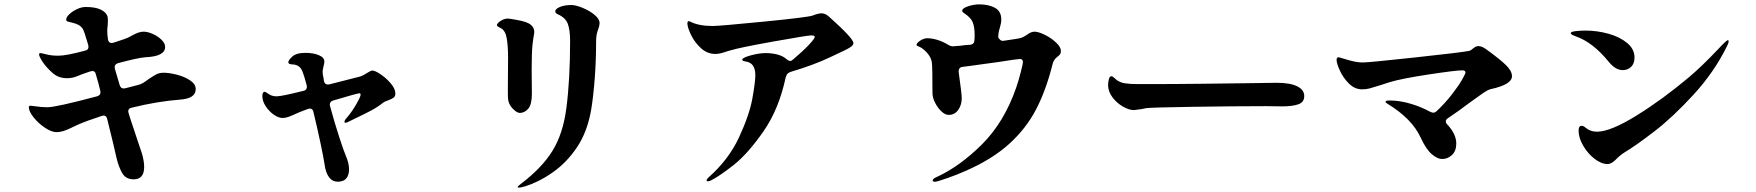

<svg xmlns="http://www.w3.org/2000/svg" viewBox="-20 -802 8040 879"><path d="M876 -394Q876 -351 805 -346Q700 -338 583 -309Q567 -306 567 -292Q567 -289 569 -283Q581 -244 591 -215.5Q601 -187 607 -167Q610 -159 629 -102Q640 -65 640 -38Q640 19 592 19Q556 19 539.5 -9.5Q523 -38 513 -81Q500 -140 471 -256Q468 -273 454 -273Q451 -273 445 -271Q374 -248 334 -230Q325 -226 305.5 -216.5Q286 -207 270 -202Q254 -197 239 -197Q216 -197 186 -217Q156 -237 134 -264.5Q112 -292 112 -311Q112 -318 120 -318L137 -316Q170 -311 197 -311Q236 -311 424 -361Q444 -367 439 -387Q432 -418 419 -461Q416 -477 403 -477Q401 -477 393 -475Q353 -462 333 -453Q311 -444 287 -444Q249 -444 223 -466Q193 -492 176 -517.5Q159 -543 159 -553Q159 -559 165 -559Q169 -559 192.5 -553Q216 -547 247 -547Q284 -547 369 -570Q385 -573 385 -587Q385 -593 384 -596Q365 -661 359 -670Q350 -683 337.5 -689Q325 -695 311 -698Q297 -701 288 -704Q283 -707 283 -712Q283 -723 297 -736.5Q311 -750 332 -760Q353 -770 372 -770Q415 -770 439 -759Q463 -748 470 -732Q474 -724 474 -710L473 -686Q471 -670 471 -661Q471 -640 474 -625V-622Q477 -605 492 -605Q495 -605 501 -607Q557 -625 567 -630Q573 -633 586.5 -640.5Q600 -648 612.5 -652.5Q625 -657 638 -657Q656 -657 679.5 -646.5Q703 -636 719.5 -620Q736 -604 736 -587Q736 -544 647 -540Q614 -538 521 -513Q501 -507 506 -487Q522 -431 528 -412Q533 -397 546 -397Q551 -397 554 -398L608 -412Q623 -415 634.5 -422Q646 -429 662 -441Q683 -455 696.5 -462Q710 -469 729 -469Q755 -469 790 -460Q825 -451 850.5 -434Q876 -417 876 -394Z M1790 -374Q1790 -361 1782 -355Q1774 -349 1758 -343Q1740 -337 1734 -332Q1709 -312 1682 -297.5Q1655 -283 1611 -262L1574 -244Q1567 -240 1562 -240Q1557 -240 1557 -244Q1557 -251 1566 -261Q1589 -287 1610 -323Q1631 -359 1631 -369Q1631 -375 1624 -375Q1613 -373 1581.5 -364Q1550 -355 1506 -342Q1486 -336 1491 -316Q1511 -242 1533 -174.5Q1555 -107 1564 -87Q1578 -54 1578 -27Q1578 -7 1570.5 7Q1563 21 1549 26Q1538 30 1527 30Q1502 30 1486.5 9.5Q1471 -11 1466 -49Q1462 -77 1447 -148Q1432 -219 1415 -289Q1412 -305 1398 -305Q1395 -305 1389 -303L1350 -288Q1317 -273 1302.5 -267.5Q1288 -262 1273 -262Q1255 -262 1233.5 -277Q1212 -292 1196.5 -315.5Q1181 -339 1181 -362Q1181 -372 1184 -377Q1187 -382 1191 -382Q1195 -382 1204 -375.5Q1213 -369 1222.5 -365Q1232 -361 1247 -361Q1269 -361 1369 -386Q1376 -387 1380.5 -392Q1385 -397 1385 -404Q1385 -409 1384 -412Q1372 -457 1366 -471Q1355 -505 1321 -507Q1300 -507 1300 -517Q1300 -526 1317 -542Q1335 -560 1379 -560Q1414 -560 1439.5 -549.5Q1465 -539 1465 -520Q1465 -512 1461 -498Q1457 -482 1457 -473Q1457 -465 1458 -460Q1462 -442 1463 -432Q1467 -411 1489 -416L1630 -452Q1642 -456 1659 -467Q1661 -468 1670 -473.5Q1679 -479 1685 -479Q1697 -479 1723 -461.5Q1749 -444 1769.5 -419.5Q1790 -395 1790 -374Z M2350 54Q2350 51 2363 41Q2460 -32 2509 -111Q2558 -190 2573 -308Q2590 -438 2590 -614Q2590 -663 2580 -691.5Q2570 -720 2537 -735Q2522 -741 2522 -750Q2522 -761 2543 -770Q2564 -779 2596 -779Q2616 -779 2647.5 -766Q2679 -753 2702 -734Q2725 -715 2725 -696Q2725 -685 2719 -669Q2714 -656 2711.5 -643.5Q2709 -631 2709 -608Q2709 -527 2703 -446Q2697 -365 2687 -303Q2670 -201 2623 -130Q2576 -59 2512 -14Q2475 12 2441.5 28Q2408 44 2385.5 50.5Q2363 57 2357 57Q2350 57 2350 54ZM2306 -349Q2305 -354 2305 -392L2306 -538Q2306 -590 2300 -626Q2294 -662 2273 -673Q2270 -675 2262.5 -678.5Q2255 -682 2255 -687Q2255 -695 2271.5 -706Q2288 -717 2305 -717Q2312 -717 2345 -711Q2392 -703 2409 -689.5Q2426 -676 2426 -656Q2426 -649 2422 -629L2418 -599Q2414 -559 2414 -481L2415 -373Q2415 -323 2398 -304Q2381 -285 2360 -285Q2346 -285 2327 -305Q2308 -325 2306 -349Z M3887 -605Q3887 -595 3874 -586.5Q3861 -578 3846 -571Q3831 -564 3825 -561Q3818 -558 3781.5 -540.5Q3745 -523 3698 -505.5Q3651 -488 3603 -474Q3587 -469 3582 -460Q3578 -452 3577 -448Q3546 -302 3474.5 -199.5Q3403 -97 3338 -46Q3273 5 3235 24Q3227 28 3220 28Q3215 28 3215 24Q3215 19 3223 11Q3316 -71 3363.5 -173.5Q3411 -276 3424.5 -351.5Q3438 -427 3438 -458Q3438 -513 3396 -520Q3378 -523 3378 -528Q3378 -538 3417 -548.5Q3456 -559 3486 -559Q3515 -559 3540.5 -552Q3566 -545 3581 -531Q3591 -523 3597 -523Q3604 -523 3610 -529Q3654 -566 3682 -595.5Q3710 -625 3710 -633Q3710 -640 3694 -640Q3678 -640 3521 -612Q3364 -584 3319 -570Q3302 -564 3285.5 -559.5Q3269 -555 3256 -555Q3218 -555 3189 -581.5Q3160 -608 3143.5 -642.5Q3127 -677 3127 -695Q3127 -705 3133 -705Q3136 -705 3142 -702Q3180 -683 3243 -683Q3274 -683 3477 -703Q3680 -723 3701 -731Q3726 -741 3741 -741Q3759 -741 3775 -726Q3887 -626 3887 -605Z M4837 -569Q4837 -559 4833.5 -554Q4830 -549 4822 -543Q4804 -530 4799 -509Q4769 -389 4723.5 -301.5Q4678 -214 4601 -144Q4524 -74 4404 -21Q4364 -3 4318.5 13Q4273 29 4262 30H4259Q4250 30 4250 24Q4250 16 4269 8Q4374 -40 4475.5 -141Q4577 -242 4632 -400Q4642 -429 4652.5 -469Q4663 -509 4663 -518Q4663 -532 4650 -532Q4638 -532 4550 -518Q4517 -514 4466 -506.5Q4415 -499 4387 -496Q4377 -495 4372.5 -488.5Q4368 -482 4369 -472Q4383 -372 4383 -352Q4383 -322 4367 -299Q4351 -276 4323 -276Q4307 -276 4290 -292Q4273 -308 4261 -331.5Q4249 -355 4249 -376Q4249 -498 4246 -517Q4243 -537 4228.5 -555Q4214 -573 4198 -583Q4192 -587 4184 -590Q4176 -593 4176 -596Q4176 -605 4193 -616Q4210 -627 4225 -627Q4247 -627 4272.5 -619Q4298 -611 4319 -598Q4333 -589 4346 -590Q4362 -592 4371 -592Q4399 -596 4421 -597Q4441 -599 4441 -619Q4442 -626 4442 -642Q4442 -678 4433.5 -699.5Q4425 -721 4395 -741Q4385 -747 4385 -753Q4385 -764 4411.5 -773Q4438 -782 4462 -782Q4507 -782 4535.5 -766Q4564 -750 4564 -713Q4564 -697 4558 -677Q4550 -653 4550 -631Q4560 -613 4573 -615Q4644 -625 4656 -629Q4669 -634 4682 -643Q4700 -657 4716 -657Q4734 -657 4763.5 -642.5Q4793 -628 4815 -607Q4837 -586 4837 -569Z M5092 -436Q5108 -424 5131 -420.5Q5154 -417 5189 -417H5231Q5355 -417 5476.5 -418.5Q5598 -420 5685 -421L5824 -423Q5886 -423 5918.5 -407Q5951 -391 5951 -362Q5951 -334 5924 -324.5Q5897 -315 5849 -315L5776 -316Q5633 -316 5441 -313Q5249 -310 5228 -307Q5200 -301 5202 -302Q5176 -298 5171 -298Q5149 -298 5121 -314Q5093 -330 5073 -356.5Q5053 -383 5053 -413Q5053 -425 5056.5 -439Q5060 -453 5068 -453Q5073 -453 5080.5 -446Q5088 -439 5092 -436Z M6902 -453Q6902 -415 6805 -394Q6792 -391 6772 -377.5Q6752 -364 6711 -334Q6657 -293 6609 -261Q6599 -255 6599 -246Q6599 -239 6606 -232Q6647 -188 6647 -145Q6647 -111 6627.5 -92.5Q6608 -74 6582 -74Q6561 -74 6535 -96Q6509 -118 6484 -172Q6444 -259 6332 -327Q6323 -333 6323 -336Q6323 -342 6342 -342Q6386 -342 6435 -328Q6484 -314 6528 -290Q6538 -286 6541 -286Q6550 -286 6558 -294Q6596 -330 6626 -368.5Q6656 -407 6672.5 -435.5Q6689 -464 6689 -470Q6689 -480 6675 -480Q6645 -480 6520 -461Q6395 -442 6343 -426L6293 -410Q6265 -401 6249.5 -397Q6234 -393 6216 -393Q6182 -393 6155.5 -419.5Q6129 -446 6114 -479Q6099 -512 6099 -528Q6099 -540 6109 -540Q6111 -540 6150 -528Q6189 -516 6219 -516Q6246 -516 6458.5 -539Q6671 -562 6706 -569Q6712 -570 6724.5 -580.5Q6737 -591 6748 -591Q6765 -591 6786 -575Q6848 -530 6875 -503.5Q6902 -477 6902 -453Z M7345 -519Q7272 -609 7193 -636Q7171 -644 7171 -650Q7171 -657 7194 -659.5Q7217 -662 7239 -662Q7292 -662 7344 -647.5Q7396 -633 7429.5 -605Q7463 -577 7463 -539Q7463 -511 7447.5 -496Q7432 -481 7409 -481Q7376 -481 7345 -519ZM7207 -204Q7207 -226 7221 -226Q7229 -226 7237 -219Q7260 -199 7291 -199Q7353 -199 7473 -273.5Q7593 -348 7713 -449Q7772 -499 7845 -576Q7884 -618 7890 -618Q7894 -618 7894 -613Q7894 -606 7888 -594Q7829 -473 7734 -369.5Q7639 -266 7554.5 -201Q7470 -136 7420 -106Q7399 -93 7382 -76Q7359 -51 7340 -51Q7311 -51 7280 -75Q7249 -99 7228 -135Q7207 -171 7207 -204Z"/></svg>

Font: Shippori Antique B1
Style: Regular
Weight: 400
Designer: FONTDASU
Foundry: FONTDASU / Google Inc. / but / Adobe
Version: Version 2.001